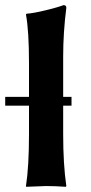

<svg xmlns="http://www.w3.org/2000/svg" viewBox="-26 -718 350 741"><path d="M250 -344.2H217.8V-500C217.8 -561.2 221.8 -623.9 230 -688C230 -694.8 226.4 -698.2 219.2 -698.2C204.9 -692.7 182.1 -686.1 150.9 -678.5C119.6 -670.8 94.7 -666.3 76.2 -665L74.2 -662.1C82 -619.8 85.9 -557.1 85.9 -474.1V-344.2H-5.9V-310.1H85.9V-200.2C85.9 -117.2 82 -50.5 74.2 0L75.2 2.9L151.9 0C174.6 0 200 1 228 2.9L230 0C221.8 -56 217.8 -122.7 217.8 -200.2V-310.1H250Z"/></svg>

Font: Linux Biolinum G
Style: Bold
Weight: 700
Designer: Philipp H. Poll
Foundry: Philipp H. Poll
Version: Version 1.1.0